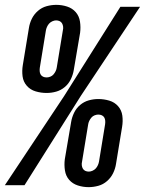

<svg xmlns="http://www.w3.org/2000/svg" viewBox="-44 -763 597 791"><path d="M148 -380Q125 -380 103 -386.5Q81 -393 66.5 -409.5Q52 -426 49 -448.5Q46 -471 50 -495L75 -647Q78 -667 87 -685.5Q96 -704 112 -718Q128 -732 148 -737.5Q168 -743 188 -743Q211 -743 232.5 -736Q254 -729 268 -713Q282 -697 285.5 -674Q289 -651 286 -628L260 -475Q257 -456 248 -437Q239 -418 223 -404.5Q207 -391 187.5 -385.5Q168 -380 148 -380ZM-24 0 220 -367 452 -735H533L289 -368L57 0ZM148 -444Q155 -444 163 -447Q171 -450 176.5 -456.5Q182 -463 185.5 -470.5Q189 -478 190 -486L215 -638Q217 -646 216 -653.5Q215 -661 211.5 -667Q208 -673 201.5 -676Q195 -679 187 -679Q180 -679 172 -675.5Q164 -672 158.5 -666Q153 -660 149.5 -652Q146 -644 145 -637L120 -484Q119 -477 119.5 -469.5Q120 -462 123.5 -456Q127 -450 133.5 -447Q140 -444 148 -444ZM321 8Q298 8 276.5 1Q255 -6 241 -22Q227 -38 223.5 -61Q220 -84 223 -107L249 -260Q252 -279 261 -298Q270 -317 286 -330.5Q302 -344 321.5 -349.5Q341 -355 361 -355Q384 -355 406 -348.5Q428 -342 442.5 -325.5Q457 -309 460 -286.5Q463 -264 459 -240L434 -88Q431 -68 422 -49.5Q413 -31 397 -17Q381 -3 361 2.5Q341 8 321 8ZM322 -56Q329 -56 337 -59.5Q345 -63 350.5 -69Q356 -75 359.5 -83Q363 -91 364 -98L389 -251Q390 -258 389.5 -265.5Q389 -273 385.5 -279Q382 -285 375.5 -288Q369 -291 361 -291Q354 -291 346 -288Q338 -285 332.5 -278.5Q327 -272 323.5 -264.5Q320 -257 319 -249L294 -97Q292 -89 293 -81.5Q294 -74 297.5 -68Q301 -62 307.5 -59Q314 -56 322 -56Z"/></svg>

Font: Iosevka Custom
Style: Italic
Weight: 400
Italic angle: -9°
Monospace: yes
Designer: Belleve Invis
Foundry: Belleve Invis
Version: Version 30.3.3; ttfautohint (v1.8.3)